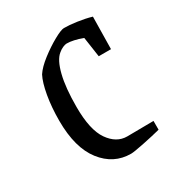

<svg xmlns="http://www.w3.org/2000/svg" viewBox="-121 -534 577 624"><g transform="rotate(-30 168.0 -222.5)"><path d="M44 -200Q44 -251 51.5 -293.5Q59 -336 71 -359Q84 -379 112.5 -401Q141 -423 169 -438.5Q197 -454 208 -454Q227 -454 255.5 -450Q284 -446 308 -439L306 -318H260L249 -393Q214 -406 190 -406Q184 -406 175 -402Q166 -398 158 -391Q138 -375 126.5 -329Q115 -283 115 -211Q115 -125 142.5 -85.5Q170 -46 210 -46L309 -47V-14Q282 -7 243 1Q204 9 193 9Q128 9 86 -45Q44 -99 44 -200Z"/></g></svg>

Font: Grenze Light
Style: Regular
Weight: 300
Designer: Renata Polastri
Foundry: Omnibus-Type
Version: Version 1.002; ttfautohint (v1.8)